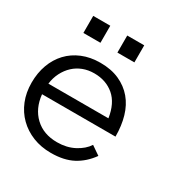

<svg xmlns="http://www.w3.org/2000/svg" viewBox="-155 -758 853 890"><g transform="rotate(30 272.0 -313.0)"><path d="M66.9 -204.1Q74.2 -131.8 119.6 -88.9Q165 -45.9 237.8 -45.9Q289.1 -45.9 329.1 -66.9Q369.1 -87.9 389.2 -119.1L436 -86.9Q401.9 -39.1 354.5 -13.9Q307.1 11.2 237.8 11.2Q185.1 11.2 141.1 -6.3Q97.2 -23.9 65.2 -55.4Q33.2 -86.9 15.6 -130.4Q-2 -173.8 -2 -227.1Q-2 -278.8 13.9 -322.5Q29.8 -366.2 59.8 -398.2Q89.8 -430.2 132.8 -448Q175.8 -465.8 229 -465.8Q287.1 -465.8 330.6 -446.3Q374 -426.8 403.1 -392.3Q432.1 -357.9 446 -310.1Q460 -262.2 460 -204.1ZM389.2 -261.2Q377.9 -335.9 335 -372.6Q292 -409.2 229 -409.2Q196.8 -409.2 169.4 -398.7Q142.1 -388.2 121.1 -368.7Q100.1 -349.1 85.9 -321.5Q71.8 -293.9 67.9 -261.2ZM363.8 -545.9H272.9V-637.2H363.8ZM182.1 -545.9H90.8V-637.2H182.1Z"/></g></svg>

Font: Anonymous Pro
Style: Regular
Weight: 400
Monospace: yes
Designer: Mark Simonson
Version: Version 1.003